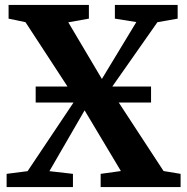

<svg xmlns="http://www.w3.org/2000/svg" viewBox="-20 -763 764 783"><path d="M92.5 -65 289 -358.5 84 -672.5 15 -687V-743H342.5V-687L258.5 -672L395.5 -441L536 -673L448.5 -687V-743H704.5V-687L622 -672.5L429.5 -398L647 -65.5L716.5 -54V0H390.5V-54L473 -65.5L325 -313L181.5 -65L277.5 -54V0H7V-54ZM596 -410V-345H125.5V-410Z"/></svg>

Font: Merriweather 36pt
Style: Bold
Weight: 700
Designer: Eben Sorkin
Foundry: Eben Sorkin
Version: Version 2.100